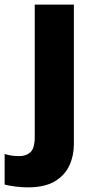

<svg xmlns="http://www.w3.org/2000/svg" viewBox="-78 -662 412 829"><path d="M42 147Q18 147 -10.5 143.5Q-39 140 -58 135V3Q-41 8 -26.5 10Q-12 12 7 12Q34 12 53 -4.5Q72 -21 72 -71V-642H241V-40Q241 10 221.5 52.5Q202 95 158.5 121Q115 147 42 147Z"/></svg>

Font: Noto Sans Kannada UI ExtraBold
Style: Regular
Weight: 800
Designer: Jelle Bosma - Monotype Design Team
Foundry: Monotype Imaging Inc.
Version: Version 2.005; ttfautohint (v1.8.4.7-5d5b)